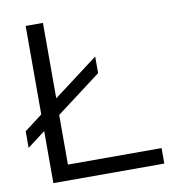

<svg xmlns="http://www.w3.org/2000/svg" viewBox="-79 -771 772 842"><g transform="rotate(-10 306.5 -350.0)"><path d="M91 0V-232L11 -171V-245L91 -306V-700H168V-364L368 -515V-441L168 -290V-69H585V0Z"/></g></svg>

Font: Red Hat Display
Style: Regular
Weight: 300
Designer: Pentagram, MCKL
Foundry: Pentagram, MCKL
Version: Version 1.023